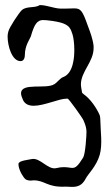

<svg xmlns="http://www.w3.org/2000/svg" viewBox="-20 -739 429 757"><path d="M137 -719C117 -706 85 -716 66 -699C55 -689 16 -630 13 -615C11 -609 10 -602 10 -595C10 -558 27 -498 61 -498C75 -498 78 -513 78 -522C78 -561 99 -586 102 -597C115 -642 126 -660 150 -660C163 -660 209 -655 231 -646C253 -637 259 -626 266 -603C270 -590 273 -567 273 -542C273 -512 269 -450 229 -435C217 -431 205 -413 194 -407C162 -386 63 -415 63 -371C63 -364 66 -355 71 -344C79 -328 94 -322 113 -322C154 -322 213 -350 242 -350H247C252 -349 306 -273 309 -265C317 -247 321 -233 321 -219C321 -206 317 -134 308 -118C287 -84 278 -77 265 -77C257 -77 247 -80 232 -80C223 -80 213 -79 201 -76C169 -69 138 -118 106 -112C94 -109 53 -106 53 -93V-87C56 -64 73 -38 81 -32C87 -28 95 -27 102 -27C106 -27 109 -28 112 -28C158 -28 165 0 237 -3H243C269 -2 298 4 318 -35C327 -53 360 -83 373 -128C385 -169 376 -225 376 -256C376 -269 375 -279 373 -285C361 -313 337 -348 312 -366C300 -376 305 -370 301 -389C300 -395 299 -400 299 -406C299 -457 349 -495 349 -549V-558C346 -586 335 -614 326 -638C305 -698 298 -706 272 -706C262 -706 250 -705 234 -705H219C191 -706 165 -719 137 -719Z"/></svg>

Font: Ancial
Style: Regular
Weight: 400
Designer: Daytona Mess (Anne-Dauphine Borione)
Foundry: Daytona Mess (Anne-Dauphine Borione)
Version: Version 1.000;Glyphs 3.2 (3192)